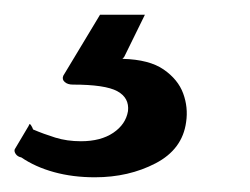

<svg xmlns="http://www.w3.org/2000/svg" viewBox="-73 -25 340 261"><path d="M180 141Q175 178 138.5 197Q102 216 56 216Q26 216 0.5 209Q-25 202 -44 189Q-49 188 -51.5 184.5Q-54 181 -53 178L-34 146Q-33 142 -31 145Q-29 148 -28 151Q-14 157 2 162Q18 167 37 167Q64 167 81 155.5Q98 144 101 126Q103 108 86.5 99Q70 90 26 90Q19 90 15 86.5Q11 83 13 78L63 -5H124L96 52Q94 55 93 55Q92 55 94 55Q130 56 149.5 69.5Q169 83 176 102Q183 121 180 141Z"/></svg>

Font: Libre Franklin Thin SemiBold
Style: Italic
Weight: 600
Italic angle: -8°
Version: Version 3.000